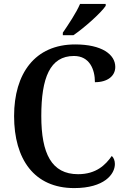

<svg xmlns="http://www.w3.org/2000/svg" viewBox="-20 -951 645 981"><path d="M301 -784V-771H355C411 -809 497 -886 520 -921V-931H389C370 -886 329 -825 301 -784ZM359 10C513 10 567 -61 567 -113C567 -130 561 -146 551 -154C519 -108 471 -61 379 -61C243 -61 191 -167 191 -358C191 -553 235 -665 358 -665C438 -665 465 -596 465 -531C530 -531 569 -563 569 -609C569 -673 500 -724 364 -724C158 -724 52 -575 52 -358C52 -137 155 10 359 10Z"/></svg>

Font: Noto Serif Armenian SemiCondensed SemiBold
Style: Regular
Weight: 600
Width: 4
Designer: Monotype Design Team
Foundry: Monotype Imaging Inc.
Version: Version 2.008